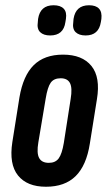

<svg xmlns="http://www.w3.org/2000/svg" viewBox="-20 -705 407 731"><path d="M155 6Q83 6 48.5 -37Q14 -80 27 -164L54 -334Q68 -417 108.5 -457Q149 -497 220 -497Q293 -497 328 -454Q363 -411 349 -327L322 -158Q309 -75 268 -34.5Q227 6 155 6ZM166 -85Q191 -85 203.5 -102Q216 -119 223 -161L249 -328Q256 -370 246.5 -388.5Q237 -407 211 -407Q185 -407 173 -390Q161 -373 154 -330L126 -163Q119 -122 129 -103.5Q139 -85 166 -85ZM306 -570Q281 -570 268 -582.5Q255 -595 259 -621L260 -633Q268 -685 319 -685Q345 -685 357 -672Q369 -659 366 -633L364 -621Q356 -570 306 -570ZM171 -570Q146 -570 133 -582.5Q120 -595 124 -621L125 -633Q133 -685 184 -685Q210 -685 222.5 -672Q235 -659 231 -633L229 -621Q222 -570 171 -570Z"/></svg>

Font: Sofia Sans Extra Condensed
Style: Bold Italic
Weight: 700
Italic angle: -9°
Designer: Botio Nikoltchev, Ani Petrova
Foundry: lettersoup
Version: Version 4.101